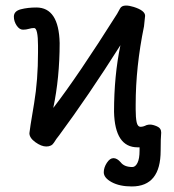

<svg xmlns="http://www.w3.org/2000/svg" viewBox="-20 -509 626 692"><path d="M455 163Q411 163 382.5 147.5Q354 132 354 112Q354 95 365 78Q376 61 389 61Q402 61 415 76Q428 93 457 93Q468 93 475.5 78Q483 63 483 34V22H476Q394 22 391 -106Q391 -236 414 -346Q298 -163 193 -21Q183 -9 174.5 5Q166 19 147 19Q129 19 107.5 3.5Q86 -12 86 -29Q86 -36 103 -137Q117 -221 117 -320V-345Q117 -375 113.5 -391.5Q110 -408 103 -408Q94 -408 84 -405Q74 -402 63 -402Q50 -402 40 -417Q30 -432 30 -449Q30 -469 55 -475.5Q80 -482 111 -482Q192 -482 195 -354Q195 -229 172 -120Q260 -234 402 -459Q407 -467 412.5 -478Q418 -489 434 -489Q446 -489 462 -484Q503 -471 503 -452L499 -414Q469 -268 469 -132V-115Q469 -85 472.5 -68.5Q476 -52 487 -52Q496 -52 508 -58Q514 -60 521 -60Q531 -60 546 -53.5Q561 -47 561 -31Q559 -11 559 34Q559 163 455 163Z"/></svg>

Font: LXGW WenKai Lite Medium
Style: Regular
Weight: 500
Designer: LXGW / Fontworks Inc.
Foundry: LXGW / Fontworks Inc.
Version: Version 1.511; March 25, 2025